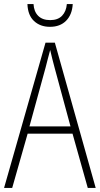

<svg xmlns="http://www.w3.org/2000/svg" viewBox="-20 -925 491 945"><path d="M412 0 337 -267H116L40 0H0L204 -715H250L451 0ZM249 -591Q243 -614 237.5 -635Q232 -656 227 -679Q221 -657 215.5 -636Q210 -615 204 -591L125 -303H327ZM338 -905Q335 -853 305.5 -823Q276 -793 226 -793Q178 -793 147.5 -821.5Q117 -850 115 -905H145Q147 -868 168 -847Q189 -826 227 -826Q265 -826 285.5 -847.5Q306 -869 309 -905Z"/></svg>

Font: Noto Sans Sinhala Condensed ExtraLight
Style: Regular
Weight: 200
Width: 3
Designer: Jelle Bosma - Monotype Design Team
Foundry: Monotype Imaging Inc.
Version: Version 2.006; ttfautohint (v1.8.4.7-5d5b)